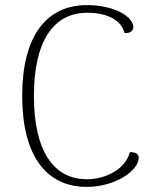

<svg xmlns="http://www.w3.org/2000/svg" viewBox="-20 -721 621 753"><path d="M320 12C432 12 524 -52 524 -102C524 -120 507 -125 489 -124C472 -57 394 -18 321 -18C190 -18 113 -129 113 -345C113 -560 190 -671 322 -671C403 -671 457 -640 468 -592C487 -588 503 -600 503 -614C503 -656 428 -701 321 -701C161 -701 67 -578 67 -345C67 -111 161 12 320 12Z"/></svg>

Font: Arima Koshi ExtraLight
Style: Regular
Weight: 275
Designer: Joana Correia and Natanael Gama
Foundry: NDISCOVER
Version: Version 1.019;PS 001.019;hotconv 1.0.88;makeotf.lib2.5.64775